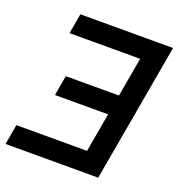

<svg xmlns="http://www.w3.org/2000/svg" viewBox="-126 -798 840 903"><g transform="rotate(20 293.5 -346.5)"><path d="M354.5 0 476.6 -693.4H586.9L464.8 0ZM1 0 18.6 -100.6H482.4L464.8 0ZM140.6 -295.9 158.2 -396.5H534.7L517.1 -295.9ZM105.5 -592.8 123 -693.4H586.9L568.8 -592.8Z"/></g></svg>

Font: Cascadia Mono Medium
Style: Italic
Weight: 500
Italic angle: -10°
Monospace: yes
Designer: Aaron Bell
Foundry: Saja Typeworks
Version: Version 2407.024